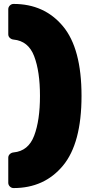

<svg xmlns="http://www.w3.org/2000/svg" viewBox="-20 -796 463 975"><path d="M22 132V5Q22 -6 30 -13.5Q38 -21 49 -22Q124 -29 153.5 -107Q183 -185 183 -309Q183 -433 153.5 -510.5Q124 -588 49 -595Q38 -596 30 -603.5Q22 -611 22 -622V-749Q22 -760 30 -768Q38 -776 49 -776Q205 -776 299.5 -663Q394 -550 394 -309Q394 -68 299.5 45.5Q205 159 49 159Q38 159 30 151Q22 143 22 132Z"/></svg>

Font: Rubik
Style: Regular
Weight: 900
Designer: Hubert & Fischer
Foundry: Hubert & Fischer
Version: Version 1.100